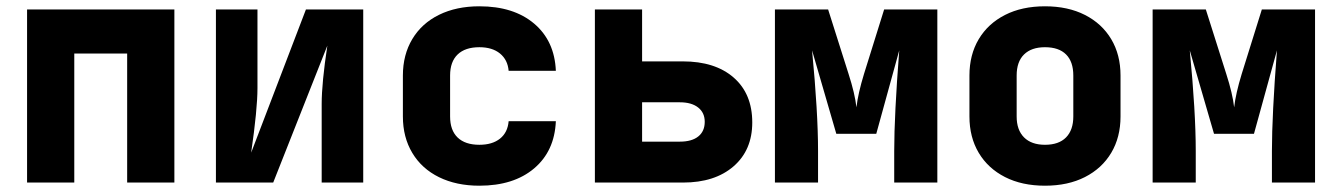

<svg xmlns="http://www.w3.org/2000/svg" viewBox="-20 -580 4240 610"><path d="M216 0H66V-550H534V0H384V-410H216Z M666 0V-550H798V-300Q798 -233 778 -95L952 -550H1134V0H1002V-250Q1002 -316 1020 -435L848 0Z M1260 -210V-340Q1260 -406 1290 -456Q1320 -506 1375 -533Q1430 -560 1503 -560Q1612 -560 1677 -505Q1742 -450 1746 -355H1596Q1593 -390 1568.5 -410Q1544 -430 1503 -430Q1458 -430 1434 -407Q1410 -384 1410 -340V-210Q1410 -166 1434 -143Q1458 -120 1503 -120Q1544 -120 1568.5 -139.5Q1593 -159 1596 -195H1746Q1742 -100 1677 -45Q1612 10 1503 10Q1430 10 1375 -17Q1320 -44 1290 -94Q1260 -144 1260 -210Z M1870 0V-550H2020V-385H2149Q2252 -385 2311 -333.5Q2370 -282 2370 -191Q2370 -103 2310.5 -51.5Q2251 0 2150 0ZM2140 -130Q2178 -130 2198.5 -146.5Q2219 -163 2219 -193Q2219 -222 2198 -238.5Q2177 -255 2140 -255H2020V-130Z M2442 0V-550H2611L2676 -345Q2696 -283 2701 -239Q2706 -283 2725 -345L2789 -550H2958V0H2821V-100Q2821 -214 2837 -420L2764 -155H2637L2560 -420Q2579 -223 2579 -100V0Z M3060 -210V-340Q3060 -406 3089.5 -455.5Q3119 -505 3173 -532.5Q3227 -560 3300 -560Q3373 -560 3427 -532.5Q3481 -505 3510.5 -455.5Q3540 -406 3540 -340V-210Q3540 -144 3510.5 -94.5Q3481 -45 3427 -17.5Q3373 10 3300 10Q3227 10 3173 -17.5Q3119 -45 3089.5 -94.5Q3060 -144 3060 -210ZM3390 -210V-340Q3390 -384 3367 -407Q3344 -430 3300 -430Q3257 -430 3233.5 -407Q3210 -384 3210 -340V-210Q3210 -167 3233.5 -143.5Q3257 -120 3300 -120Q3344 -120 3367 -143.5Q3390 -167 3390 -210Z M3642 0V-550H3811L3876 -345Q3896 -283 3901 -239Q3906 -283 3925 -345L3989 -550H4158V0H4021V-100Q4021 -214 4037 -420L3964 -155H3837L3760 -420Q3779 -223 3779 -100V0Z"/></svg>

Font: JetBrains Mono Extra Bold
Style: Regular
Weight: 800
Monospace: yes
Designer: Philipp Nurullin, Konstantin Bulenkov
Foundry: JetBrains
Version: 2.002